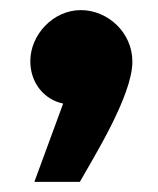

<svg xmlns="http://www.w3.org/2000/svg" viewBox="-20 -205 312 380"><path d="M48 155H138C163 110 242 -15 242 -83C242 -141 193 -185 140 -185C85 -185 40 -136 40 -84C40 -41 67 -8 105 0Z"/></svg>

Font: Noto Sans Arabic UI SmCn Bk
Style: Regular
Weight: 900
Width: 4
Designer: Monotype Design Team, Nadine Chahine and Nizar Qandah
Foundry: Monotype Imaging Inc.
Version: Version 2.010